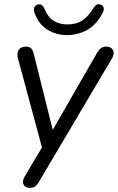

<svg xmlns="http://www.w3.org/2000/svg" viewBox="-20 -718 568 925"><path d="M124.1 186.9Q108.1 186.9 99.6 179.1Q91.1 171.3 90.9 158.8Q90.7 146.4 99 132.2L192.4 -24.9L187 10.2L66.7 -435.9Q62.4 -453 65.2 -465.8Q68.1 -478.7 78.3 -486Q88.5 -493.3 104.1 -493.3Q121.6 -493.3 130.1 -485Q138.5 -476.8 143.4 -455.9L242.5 -58.6H214.7L447.8 -463.7Q457 -479.2 466.7 -486.2Q476.4 -493.3 491.9 -493.3Q508 -493.3 517.2 -485.5Q526.5 -477.7 527.7 -465.5Q529 -453.3 520.2 -438.1L168.3 156.8Q159.6 172.3 149.6 179.6Q139.6 186.9 124.1 186.9ZM302.1 -548.9Q250.7 -548.9 208.4 -575Q166.1 -601.2 146.5 -655.9Q141.1 -672.2 145 -682Q148.9 -691.8 160.7 -695.7Q172 -699.7 180.9 -693.5Q189.7 -687.3 196.6 -671Q211.1 -634.7 239 -617.5Q266.9 -600.4 305 -600.4Q347.2 -600.4 375.9 -618.8Q404.5 -637.3 429.2 -677.6Q437 -690.4 445.6 -695.3Q454.3 -700.2 465 -695.7Q476.3 -691.3 479.5 -680.7Q482.6 -670 473.6 -653.7Q444 -598.1 399.4 -573.5Q354.7 -548.9 302.1 -548.9Z"/></svg>

Font: Nunito ExtraLight
Style: Italic
Weight: 200
Italic angle: -9°
Designer: Vernon Adams
Foundry: Vernon Adams
Version: Version 3.602